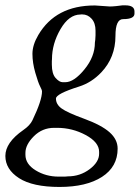

<svg xmlns="http://www.w3.org/2000/svg" viewBox="-62 -495 534 734"><path d="M136.2 -248Q136.2 -212.9 150.6 -196.8Q165 -180.7 177.7 -180.7H187.5Q220.7 -180.7 260.7 -229.5Q300.8 -278.3 300.8 -332.5L302.2 -342.8L303.2 -360.4V-377.9Q303.2 -406.7 288.3 -423.3Q273.4 -439.9 252.4 -439.9H249L245.6 -439.5Q201.7 -439.5 169.2 -383.5Q136.7 -327.6 136.7 -268.6L136.2 -261.7ZM156.2 -6.3H145Q99.6 -6.3 67.4 25.9Q35.2 58.1 35.2 89.4V96.7Q35.2 132.3 74.2 156.2Q113.3 180.2 162.1 180.2H186Q193.8 179.2 197.8 179.2Q244.1 179.2 280.5 151.9Q316.9 124.5 316.9 92.8V85.4Q316.9 48.8 265.6 21.2Q214.4 -6.3 156.2 -6.3ZM408.7 -421.9Q379.4 -421.9 379.4 -357.9Q379.4 -275.4 325.2 -218.3Q288.1 -179.2 240.2 -164.1Q151.9 -136.2 151.9 -118.2Q151.9 -96.2 173.1 -80.6Q194.3 -64.9 260.3 -40.8Q326.2 -16.6 356.9 10.7Q387.7 38.1 387.7 73.2Q387.7 142.6 327.9 181.2Q268.1 219.7 165.5 219.7Q63 219.7 10.7 186Q-41.5 152.3 -41.5 101.1Q-41.5 49.8 27.3 2Q52.7 -15.6 62 -35.2Q98.6 -111.3 98.6 -145.5Q98.6 -150.9 91.3 -164.8Q84 -178.7 73 -216.8Q62 -254.9 62 -289.1Q62 -323.2 84.5 -361.3Q150.9 -474.1 299.8 -474.1H301.3L357.9 -470.2Q367.7 -470.2 382.3 -471.7L406.2 -474.6H417Q452.1 -474.6 452.1 -451.2V-442.9Q452.1 -421.9 408.7 -421.9Z"/></svg>

Font: Averia Serif Libre Light
Style: Italic
Weight: 300
Italic angle: -8.5°
Version: Version 1.002